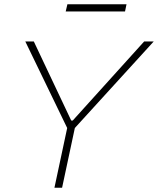

<svg xmlns="http://www.w3.org/2000/svg" viewBox="-20 -883 743 903"><path d="M236 0 296 -281 99 -688H139L315 -316H322L658 -688H703L332 -281L272 0ZM289 -829 297 -863H575L568 -829Z"/></svg>

Font: Saira SemiExpanded Thin
Style: Italic
Weight: 250
Width: 6
Italic angle: -12°
Designer: Hector Gatti with collaboration of the Omnibus-Type team
Foundry: Omnibus-Type
Version: Version 1.101